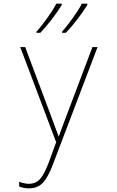

<svg xmlns="http://www.w3.org/2000/svg" viewBox="-20 -786 640 1053"><path d="M85 237V211Q115 222 138 222Q176 222 199.5 196Q223 170 247 106L288 -6L91 -528H118L255 -163L301 -39H303Q308 -54 338 -134L351 -168L487 -528H515L269 119Q243 187 214.5 217Q186 247 138 247Q112 247 85 237ZM180 -612Q207 -642 239.5 -687.5Q272 -733 289 -766H319V-759Q297 -723 264.5 -680.5Q232 -638 201 -606H180ZM320 -612Q347 -642 379.5 -687.5Q412 -733 429 -766H459V-759Q437 -723 404.5 -680.5Q372 -638 341 -606H320Z"/></svg>

Font: Noto Sans Mono UI Thin
Style: Regular
Weight: 250
Monospace: yes
Designer: Monotype Design team
Foundry: Monotype Imaging Inc.
Version: Version 1.000